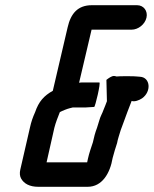

<svg xmlns="http://www.w3.org/2000/svg" viewBox="-20 -688 591 738"><path d="M318 -78 315 -64H159L189 -197C194 -217 203 -239 210 -257C219 -262 239 -270 248 -272L260 -275H310C318 -275 334 -277 342 -277C346 -277 368 -371 362 -371H298C294 -371 289 -371 284 -370L332 -574H486C511 -574 537 -594 543 -620C549 -646 532 -668 507 -668H333C279 -668 252 -636 240 -583L183 -339C149 -320 129 -298 115 -257C106 -237 100 -220 95 -197L58 -36C55 -23 56 -11 61 -2C72 18 94 30 127 30H317C372 30 403 -21 413 -81C417 -98 425 -122 430 -138C432 -146 433 -154 436 -162L444 -188L454 -215C464 -244 475 -271 486 -300C497 -296 514 -302 526 -310C563 -336 558 -391 518 -393L506 -394C497 -395 487 -395 477 -395H455C447 -395 438 -395 428 -394C425 -395 421 -396 418 -396C409 -396 398 -388 389 -381L391 -299C388 -289 382 -277 378 -266C373 -251 366 -242 361 -223L353 -197C346 -179 341 -160 337 -141C331 -123 322 -97 318 -78Z"/></svg>

Font: Electronic
Style: ExBlkIt
Weight: 900
Version: Version 1.011